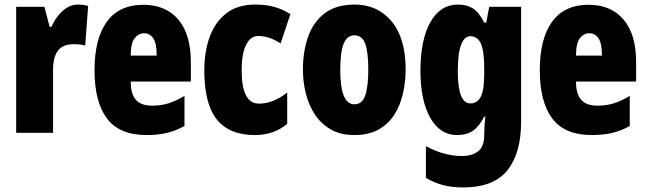

<svg xmlns="http://www.w3.org/2000/svg" viewBox="-20 -583 2840 843"><path d="M322 -563Q332 -563 342 -562Q352 -561 367 -557L354 -383Q335 -389 304 -389Q256 -389 234.5 -360.5Q213 -332 213 -278V0H51V-553H175L198 -465H206Q216 -488 232.5 -510.5Q249 -533 272 -548Q295 -563 322 -563Z M609 -562Q708 -562 763 -497Q818 -432 818 -310V-225H554Q554 -170 577 -144.5Q600 -119 648 -119Q686 -119 719 -129Q752 -139 790 -162V-30Q754 -9 713 0.5Q672 10 624 10Q504 10 449.5 -63Q395 -136 395 -274Q395 -413 449 -487.5Q503 -562 609 -562ZM613 -437Q588 -437 571 -415Q554 -393 554 -339H668Q668 -392 653 -414.5Q638 -437 613 -437Z M1099 10Q987 10 932 -58.5Q877 -127 877 -274Q877 -355 900.5 -420.5Q924 -486 973.5 -524.5Q1023 -563 1102 -563Q1148 -563 1185 -552.5Q1222 -542 1255 -521L1212 -392Q1163 -425 1113 -425Q1080 -425 1060.5 -386Q1041 -347 1041 -274Q1041 -128 1117 -128Q1180 -128 1241 -177V-39Q1182 10 1099 10Z M1761 -278Q1761 -225 1749.5 -173.5Q1738 -122 1712 -80.5Q1686 -39 1642.5 -14.5Q1599 10 1535 10Q1476 10 1433.5 -14Q1391 -38 1363.5 -79Q1336 -120 1323 -171.5Q1310 -223 1310 -278Q1310 -358 1333 -422.5Q1356 -487 1406 -525Q1456 -563 1537 -563Q1638 -563 1699.5 -489Q1761 -415 1761 -278ZM1474 -276Q1474 -125 1536 -125Q1570 -125 1583.5 -163.5Q1597 -202 1597 -278Q1597 -354 1583.5 -391Q1570 -428 1536 -428Q1504 -428 1489 -391Q1474 -354 1474 -276Z M1991 -563Q2030 -563 2056.5 -546Q2083 -529 2106 -484H2115L2128 -553H2268V-49Q2268 90 2207.5 165Q2147 240 2013 240Q1964 240 1924.5 229.5Q1885 219 1850 198V59Q1894 82 1932.5 92Q1971 102 2008 102Q2052 102 2079 81.5Q2106 61 2106 11V5Q2106 -12 2107.5 -34Q2109 -56 2111 -71H2106Q2084 -28 2056.5 -9Q2029 10 1986 10Q1912 10 1869 -66Q1826 -142 1826 -272Q1826 -408 1869.5 -485.5Q1913 -563 1991 -563ZM2044 -424Q2019 -424 2004.5 -386.5Q1990 -349 1990 -270Q1990 -129 2045 -129Q2077 -129 2091.5 -159.5Q2106 -190 2106 -256V-285Q2106 -359 2091.5 -391.5Q2077 -424 2044 -424Z M2564 -562Q2663 -562 2718 -497Q2773 -432 2773 -310V-225H2509Q2509 -170 2532 -144.5Q2555 -119 2603 -119Q2641 -119 2674 -129Q2707 -139 2745 -162V-30Q2709 -9 2668 0.5Q2627 10 2579 10Q2459 10 2404.5 -63Q2350 -136 2350 -274Q2350 -413 2404 -487.5Q2458 -562 2564 -562ZM2568 -437Q2543 -437 2526 -415Q2509 -393 2509 -339H2623Q2623 -392 2608 -414.5Q2593 -437 2568 -437Z"/></svg>

Font: Noto Sans Thai Looped ExtraCondensed Black
Style: Regular
Weight: 900
Width: 2
Designer: Sasikarn Vongin, Ben Mitchell
Foundry: The Fontpad Ltd
Version: Version 1.001; ttfautohint (v1.8.4.7-5d5b)